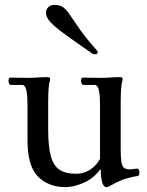

<svg xmlns="http://www.w3.org/2000/svg" viewBox="-20 -756 605 789"><path d="M178 -223Q178 -156 188.5 -116Q199 -76 224 -59Q249 -42 294 -42Q324 -42 350 -58.5Q376 -75 391 -103V-319Q391 -358 388 -376.5Q385 -395 380 -401Q375 -407 370 -407H321Q317 -408 315 -413.5Q313 -419 313 -424Q313 -429 314.5 -433Q316 -437 319 -437Q344 -437 360.5 -436.5Q377 -436 390 -436Q413 -436 425 -437Q437 -438 447.5 -438.5Q458 -439 474 -439Q484 -439 484 -431Q484 -426 482 -420Q480 -414 478 -395Q476 -376 476 -332V-146Q476 -112 478.5 -93Q481 -74 490 -66Q498 -60 511 -60Q520 -60 529 -61.5Q538 -63 545 -63Q548 -63 550.5 -58Q553 -53 553 -48Q553 -35 547 -33Q504 -26 478 -15Q452 -4 438.5 4.5Q425 13 418 13Q405 13 399.5 -8Q394 -29 394 -60H392Q364 -22 323 -4.5Q282 13 249 13Q179 13 136 -30.5Q93 -74 93 -179V-319Q93 -358 90 -376.5Q87 -395 82 -401Q77 -407 72 -407H23Q19 -408 17 -413.5Q15 -419 15 -424Q15 -429 16.5 -433Q18 -437 21 -437Q46 -437 62.5 -436.5Q79 -436 92 -436Q115 -436 127 -437Q139 -438 149.5 -438.5Q160 -439 176 -439Q186 -439 186 -431Q186 -426 184 -420Q182 -414 180 -395Q178 -376 178 -332ZM359 -536Q284 -588 243 -618Q202 -648 185.5 -667Q169 -686 169 -704Q169 -718 179 -727Q189 -736 204 -736Q227 -736 240.5 -725.5Q254 -715 268.5 -693Q283 -671 308 -635.5Q333 -600 378 -549Q382 -545 382 -542Q382 -533 369 -533Q364 -533 359 -536Z"/></svg>

Font: Sedan SC
Style: Regular
Weight: 400
Designer: Sebastian Salazar
Foundry: Sebastian Salazar
Version: Version 1.100; ttfautohint (v1.8.4.7-5d5b)